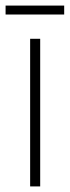

<svg xmlns="http://www.w3.org/2000/svg" viewBox="-38 -668 250 688"><path d="M106 0H70V-529H106ZM192 -648V-616H-18V-648Z"/></svg>

Font: Noto Sans Gujarati ExtraCondensed ExtraLight
Style: Regular
Weight: 200
Width: 2
Designer: Jelle Bosma - Monotype Design Team, Universal Thirst
Foundry: Monotype Imaging Inc.
Version: Version 2.106; ttfautohint (v1.8.4.7-5d5b)